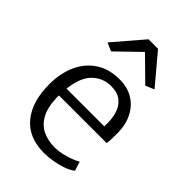

<svg xmlns="http://www.w3.org/2000/svg" viewBox="-243 -930 1040 1040"><g transform="rotate(45 277.5 -410.0)"><path d="M295 8Q178 8 115.5 -67.2Q53 -142.5 53 -276Q53 -359.5 82 -424.2Q111 -489 166.5 -526.2Q222 -563.5 302 -564Q361 -565 405.5 -539.2Q450 -513.5 475.2 -466Q500.5 -418.5 502 -355Q502 -329 501.5 -308.2Q501 -287.5 498 -270H133Q132.5 -260.5 133 -250Q135.5 -178.5 159.5 -135.5Q183.5 -92.5 224 -73.2Q264.5 -54 316 -54Q341.5 -54 370.8 -60.5Q400 -67 425.8 -76.8Q451.5 -86.5 466 -96L483 -43Q465 -28 434 -16.5Q403 -5 366.2 1.5Q329.5 8 295 8ZM297 -506Q236 -506 191.5 -463.5Q147 -421 136 -325H425Q428 -376 416.8 -417Q405.5 -458 376.5 -482Q347.5 -506 297 -506ZM164 -638 116 -659 261 -828H334L476 -659L426 -638L296 -766Z"/></g></svg>

Font: Merriweather Sans Light
Style: Regular
Weight: 300
Designer: Eben Sorkin
Foundry: Eben Sorkin
Version: Version 2.001; ttfautohint (v1.8.3)